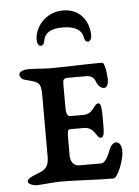

<svg xmlns="http://www.w3.org/2000/svg" viewBox="-50 -710 543 751"><g transform="rotate(-5 221.5 -334.0)"><path d="M297 -561C299 -551 302 -540 312 -540C322 -540 327 -551 327 -564C327 -614 296 -670 226 -670C156 -670 113 -614 113 -564C113 -551 118 -540 128 -540C138 -540 141 -551 143 -561C148 -586 168 -604 218 -604C268 -604 292 -586 297 -561ZM156 -4C227 -4 298 2 365 2C382 2 409 -68 409 -101C409 -126 399 -138 387 -138C377 -138 366 -127 362 -116C352 -92 341 -61 321 -61H237C212 -61 202 -81 202 -104V-172C202 -208 207 -205 220 -205H266C312 -205 311 -161 330 -161C344 -161 344 -184 344 -229C344 -275 342 -296 332 -296C312 -296 312 -256 268 -256H218C203 -256 202 -276 202 -296V-382C202 -401 204 -406 226 -406H296C311 -406 324 -396 327 -388C336 -364 347 -354 360 -354C373 -354 377 -374 377 -385C377 -395 374 -425 371 -434C365 -454 366 -453 350 -453C308 -453 195 -449 160 -449C124 -449 108 -453 69 -453C54 -453 34 -447 34 -435C34 -426 41 -417 50 -414C107 -398 116 -401 116 -344V-129C116 -92 119 -64 85 -49C63 -39 30 -30 30 -15C30 -5 51 2 63 2C83 2 131 -4 156 -4Z"/></g></svg>

Font: EB Garamond SC 08
Style: Regular
Weight: 400
Version: Version 0.016